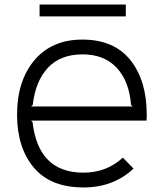

<svg xmlns="http://www.w3.org/2000/svg" viewBox="-20 -814 720 844"><path d="M117 -346H563L556 -353Q548 -457 493 -516Q438 -575 343 -575Q246 -575 191 -516.5Q136 -458 124 -353ZM625 -310Q625 -292 624 -284H116L123 -278Q148 -55 347 -55Q448 -55 520 -121L567 -73Q479 10 347 10Q202 10 128.5 -77.5Q55 -165 55 -310Q55 -459 131.5 -549.5Q208 -640 342 -640Q481 -640 553 -550Q625 -460 625 -310ZM533 -794V-742H154V-794Z"/></svg>

Font: Sinkin Sans 300 Light
Style: Regular
Weight: 300
Designer: Keith Bates
Foundry: K-Type
Version: Sinkin Sans (version 1.0)  by Keith Bates   •   © 2014   www